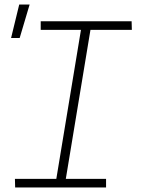

<svg xmlns="http://www.w3.org/2000/svg" viewBox="-20 -829 640 849"><path d="M449 0H47L46 -38H229L338 -697H160V-735H562L563 -697H380L271 -38H449ZM29 -661 65 -809H111L67 -661Z"/></svg>

Font: Iosevka XLt Ex Obl
Style: Regular
Weight: 200
Width: 7
Italic angle: -9°
Monospace: yes
Designer: Belleve Invis
Foundry: Belleve Invis
Version: Version 32.5.0; ttfautohint (v1.8.4)